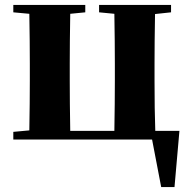

<svg xmlns="http://www.w3.org/2000/svg" viewBox="-20 -566 766 779"><path d="M708 -35 688 193H634L597 0H34V-31L99 -37Q101 -153 101 -238V-308Q101 -392 99 -510L34 -516V-546H326V-516L265 -510Q263 -392 263 -308V-238Q263 -151 265 -35H444Q446 -151 446 -238V-308Q446 -392 444 -510L382 -516V-546H674V-516L609 -509Q607 -393 607 -308V-238Q607 -122 610 -35Z"/></svg>

Font: Source Han Serif CN Heavy
Style: Regular
Weight: 900
Designer: Ryoko NISHIZUKA  (kana & ideographs); Frank Grießhammer (Latin, Greek & Cyrillic); Wenlong ZHANG  (bopomofo); Sandoll Co
Foundry: Adobe Systems Incorporated
Version: Version 1.000;PS 1;hotconv 16.6.53;makeotf.lib2.5.65590